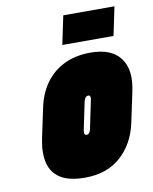

<svg xmlns="http://www.w3.org/2000/svg" viewBox="-80 -750 652 820"><g transform="rotate(-10 246.0 -339.5)"><path d="M473 -689H251L225 -565H447ZM457 -185 485 -317Q505 -409 466.5 -460.5Q428 -512 337 -512Q273 -512 224 -488.5Q175 -465 143 -421.5Q111 -378 98 -317L70 -185Q58 -126 68.5 -82Q79 -38 116.5 -14Q154 10 223 10Q318 10 378 -43.5Q438 -97 457 -185ZM304 -311 279 -191Q278 -185 275.5 -180Q273 -175 269.5 -172Q266 -169 261 -169Q256 -169 253.5 -172Q251 -175 251 -180Q251 -185 252 -191L277 -311Q279 -318 281.5 -323Q284 -328 288 -330.5Q292 -333 296 -333Q301 -333 303 -330.5Q305 -328 305.5 -323Q306 -318 304 -311Z"/></g></svg>

Font: Advent Pro Black
Style: Italic
Weight: 900
Italic angle: -12°
Version: Version 3.000